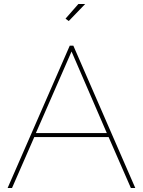

<svg xmlns="http://www.w3.org/2000/svg" viewBox="-20 -938 714 958"><path d="M18 0 328 -710H346L655 0H633L522 -254H151L40 0ZM159 -274H513L337 -681ZM405 -918 323 -833 307 -845 371 -918Z"/></svg>

Font: Raleway
Style: Thin
Weight: 100
Designer: Matt McInerney, Pablo Impallari, Rodrigo Fuenzalida
Foundry: Matt McInerney, Pablo Impallari, Rodrigo Fuenzalida
Version: Version 3.000